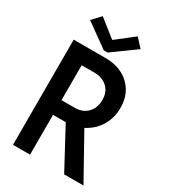

<svg xmlns="http://www.w3.org/2000/svg" viewBox="-221 -1032 1004 1138"><g transform="rotate(30 281.0 -463.0)"><path d="M142.6 -272.5V-373H267.1Q300.8 -373 327.1 -387.9Q353.5 -402.8 368.7 -430.2Q383.8 -457.5 383.8 -494.1Q383.8 -549.3 349.6 -580.6Q315.4 -611.8 262.2 -611.8H142.6V-719.7H280.8Q341.3 -719.7 391.1 -694.6Q440.9 -669.4 470.5 -621.8Q500 -574.2 500 -506.8Q500 -441.4 469.7 -388.4Q439.5 -335.4 384.3 -304Q329.1 -272.5 253.9 -272.5ZM57.6 0V-719.7H174.3V0ZM407.7 0 251.5 -290.5 338.4 -361.8 540 0ZM137.2 -926.3 254.4 -833.5H257.8L376.5 -926.3L429.2 -869.1L269.5 -753.9H243.7L83.5 -869.1Z"/></g></svg>

Font: Reddit Mono SemiBold
Style: Regular
Weight: 600
Monospace: yes
Designer: Stephen Hutchings
Foundry: Reddit
Version: Version 1.014